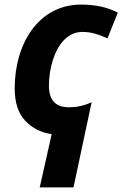

<svg xmlns="http://www.w3.org/2000/svg" viewBox="-20 -576 533 836"><path d="M300 240 379 -131C347 -116 316 -109 279 -109C226 -109 193 -136 193 -203C193 -241 199 -278 210 -314C233 -386 276 -437 339 -437C382 -437 413 -424 448 -409L493 -521C448 -544 398 -556 333 -556C148 -556 44 -386 44 -191C44 -128 60 -81 91 -49C122 -17 160 2 205 8L153 240Z"/></svg>

Font: BC Sans
Style: Bold Italic
Weight: 700
Italic angle: -12°
Designer: Monotype Design Team
Province of B.C.
Foundry: Monotype Imaging Inc.
Version: Version 2.000;GOOG;noto-source:20170915:90ef993387c0